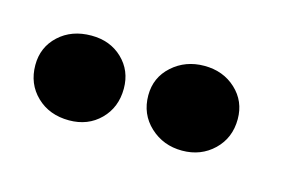

<svg xmlns="http://www.w3.org/2000/svg" viewBox="-32 -692 299 197"><g transform="rotate(15 117.5 -594.0)"><path d="M48 -549Q27 -549 13.5 -562Q0 -575 0 -595Q0 -614 13.5 -626.5Q27 -639 48 -639Q68 -639 81 -626.5Q94 -614 94 -595Q94 -575 81 -562Q68 -549 48 -549ZM168 -549Q148 -549 134 -562Q120 -575 120 -595Q120 -614 134 -626.5Q148 -639 168 -639Q188 -639 201.5 -626.5Q215 -614 215 -595Q215 -575 201.5 -562Q188 -549 168 -549Z"/></g></svg>

Font: Alumni Sans Thin
Style: Bold
Weight: 700
Version: Version 1.018